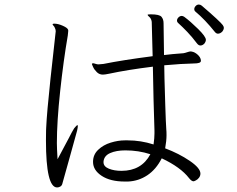

<svg xmlns="http://www.w3.org/2000/svg" viewBox="-20 -810 1040 844"><path d="M389 -98V-99Q389 -130 411.5 -151.5Q434 -173 466.5 -183Q499 -193 529 -193H541Q599 -193 655 -175Q659 -203 659 -223V-236L655 -371L652 -517Q539 -503 460 -486Q441 -482 432 -482Q417 -482 406 -492.5Q395 -503 389.5 -515Q384 -527 384 -529Q384 -531 386 -531Q387 -532 389 -532Q392 -532 399.5 -529.5Q407 -527 413 -527L435 -529Q519 -546 651 -563L649 -637Q647 -713 647 -714Q645 -728 637 -735Q629 -742 629 -744V-745Q629 -747 643 -747Q681 -747 690 -736Q699 -725 699 -708L701 -568Q731 -572 786 -576Q793 -577 803 -580.5Q813 -584 819 -584L824 -583Q836 -581 848.5 -570Q861 -559 863 -546V-542Q863 -531 832 -531Q779 -530 702 -523L703 -466Q704 -428 706.5 -348Q709 -268 711 -241Q712 -233 712 -216Q712 -191 706 -158Q767 -135 814 -103Q861 -71 861 -47Q861 -37 855 -29Q849 -21 841 -17Q833 -13 831 -13Q822 -13 811 -27Q774 -75 691 -114Q666 -65 627.5 -39.5Q589 -14 543 -12H528Q465 -12 427 -37Q389 -62 389 -98ZM183 -248Q186 -315 202 -464.5Q218 -614 225 -673Q225 -681 220 -690Q219 -693 215 -697Q211 -701 211 -702L212 -704Q212 -706 219 -706Q235 -706 255.5 -697Q276 -688 279 -680Q280 -679 280 -674Q280 -671 278 -654Q259 -544 244.5 -409.5Q230 -275 230 -181Q230 -160 233 -110L282 -202Q297 -232 306 -246Q317 -260 321 -260Q322 -260 322 -255Q322 -250 319 -236L288 -124L255 -6Q253 5 246 9.5Q239 14 231 14Q182 14 182 -193Q182 -225 182.5 -236Q183 -247 183 -248ZM514 -59Q602 -59 641 -132Q589 -149 531 -149Q491 -149 464 -137Q437 -125 435 -99V-97Q435 -78 458.5 -68.5Q482 -59 514 -59ZM779 -740Q784 -740 790 -736Q817 -716 851 -682.5Q885 -649 885 -635Q885 -627 878 -618Q870 -610 861 -610Q853 -610 846 -619Q825 -647 803.5 -669.5Q782 -692 762 -710Q758 -714 758 -719Q758 -727 764.5 -733.5Q771 -740 779 -740ZM854 -790Q861 -790 867 -785Q908 -750 931 -728.5Q954 -707 959 -700Q964 -693 964 -688Q964 -680 957 -671Q948 -662 938 -662Q931 -662 925 -669Q881 -724 839 -759Q834 -763 834 -770Q834 -777 840 -783.5Q846 -790 854 -790Z"/></svg>

Font: JyunsaiKaai Light
Style: Regular
Weight: 300
Designer: Fontworks Inc.
Version: Version 0.030;April 7, 2024;FontCreator 14.0.0.2901 64-bit